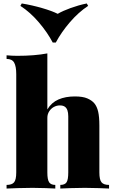

<svg xmlns="http://www.w3.org/2000/svg" viewBox="-20 -1091 662 1111"><path d="M254 -782V-458Q278 -498 318.5 -515.5Q359 -533 413 -533Q459 -533 485.5 -521.5Q512 -510 526 -493Q541 -475 548 -445Q555 -415 555 -364V-93Q555 -51 567.5 -36Q580 -21 611 -21V0Q591 -1 550.5 -2.5Q510 -4 471 -4Q429 -4 389 -2.5Q349 -1 329 0V-21Q355 -21 365 -36Q375 -51 375 -93V-418Q375 -439 370 -453Q365 -467 354.5 -474Q344 -481 326 -481Q308 -481 291.5 -472Q275 -463 264.5 -446.5Q254 -430 254 -409V-93Q254 -51 264.5 -36Q275 -21 300 -21V0Q281 -1 244 -2.5Q207 -4 168 -4Q126 -4 83 -2.5Q40 -1 18 0V-21Q49 -21 61.5 -36Q74 -51 74 -93V-662Q74 -707 62 -728.5Q50 -750 18 -750V-771Q50 -768 80 -768Q130 -768 173.5 -771.5Q217 -775 254 -782ZM482 -1071 490 -1057Q434 -1020 384.5 -962.5Q335 -905 303 -845H285Q254 -904 204.5 -962Q155 -1020 98 -1057L106 -1071Q166 -1061 223 -1044.5Q280 -1028 314 -1011Q343 -1028 388.5 -1044.5Q434 -1061 482 -1071Z"/></svg>

Font: Playfair Display Black
Style: Regular
Weight: 900
Designer: Claus Eggers Sørensen
Foundry: Claus Eggers Sørensen
Version: Version 1.203